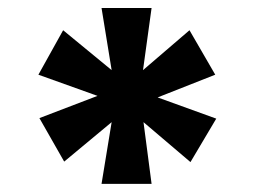

<svg xmlns="http://www.w3.org/2000/svg" viewBox="-20 -716 630 475"><path d="M256.2 -542.5 136.2 -641.2 75 -531.2 221.2 -478.8 77.5 -423.8 138.8 -316.2 256.2 -413.8 231.2 -261.2H355L335 -413.8L451.2 -315L515 -422.5L370 -475L512.5 -531.2L448.8 -641.2L333.8 -542.5L355 -696.2H231.2Z"/></svg>

Font: Cambay
Style: Bold
Weight: 700
Designer: Pooja Saxena
Foundry: Pooja Saxena
Version: Version 1.096;PS 001.096;hotconv 1.0.70;makeotf.lib2.5.58329